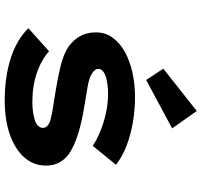

<svg xmlns="http://www.w3.org/2000/svg" viewBox="-40 -803 853 813"><g transform="rotate(90 386.5 -396.5)"><path d="M405.2 10Q306.8 10 227.9 -15Q149 -40 99.4 -90.1L197 -177.7Q233.2 -145.3 288.5 -126.1Q343.9 -107 412.2 -107Q431.6 -107 451 -109.4Q470.4 -111.9 486.5 -116.8Q502.6 -121.8 512 -130.5Q521.4 -139.2 521.4 -152.3Q521.4 -172.3 490.2 -183.1Q468.6 -189 436.5 -194.2Q404.4 -199.5 371.8 -204.4Q308.9 -214.6 260.2 -226.4Q211.5 -238.2 177.8 -259.9Q149.6 -280.6 133.4 -308.5Q117.1 -336.4 117.1 -376.5Q117.1 -415.6 139.2 -446.4Q161.3 -477.3 199.3 -498.4Q237.4 -519.6 286.9 -530.7Q336.4 -541.7 391.7 -541.7Q443.6 -541.7 495.8 -533Q548 -524.3 595 -506.7Q641.9 -489 677.7 -461.2L597.4 -362.5Q572.6 -379.6 537 -394.2Q501.4 -408.9 460.6 -418.2Q419.8 -427.5 377.2 -427.5Q357.8 -427.5 339.5 -425.3Q321.3 -423.2 306 -418.5Q290.6 -413.8 281.2 -405.6Q271.8 -397.4 271.8 -386.3Q271.8 -378.3 277.3 -371.5Q282.8 -364.6 290.8 -359.5Q309.3 -347.8 343.8 -341.6Q378.2 -335.5 420.9 -328.7Q496.7 -316.8 549.4 -299.9Q602.2 -282.9 633.3 -260.8Q657.6 -242 669.4 -218.7Q681.2 -195.3 681.2 -165.5Q681.2 -112 646.5 -72.8Q611.8 -33.6 549.7 -11.8Q487.6 10 405.2 10ZM318.6 -588.8 270.9 -661.6 450 -803.2 523.6 -698.9Z"/></g></svg>

Font: Lexend Tera
Style: Regular
Weight: 400
Designer: Bonnie Shaver-Troup, Thomas Jockin
Foundry: Lexend
Version: Version 1.007